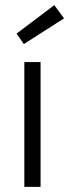

<svg xmlns="http://www.w3.org/2000/svg" viewBox="-20 -731 270 751"><path d="M138.7 0V-488.3H75.2V0ZM230.5 -659.2 192.4 -710.9 44.9 -599.6 73.2 -558.6Z"/></svg>

Font: Yaldevi Colombo
Style: Regular
Weight: 400
Designer: Sol Matas, Denzil Rajitha, Kosala Senevirathne and Pathum Egodawatta
Foundry: Mooniak
Version: Version 1.020 ; ttfautohint (v1.6)